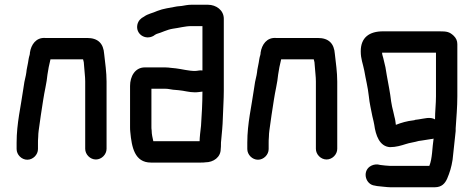

<svg xmlns="http://www.w3.org/2000/svg" viewBox="-20 -635 1997 809"><path d="M140 -7V-34C140 -39 140 -47 141 -58C141 -68 142 -77 143 -85C148 -126 156 -174 162 -214C167 -249 177 -286 180 -321C183 -342 187 -362 192 -382C192 -383 192 -384 193 -385H330C331 -383 332 -375 333 -373L335 -349C336 -331 339 -312 339 -292V-8C339 16 360 37 384 37C408 37 429 16 429 -8V-291C429 -331 423 -371 419 -407C416 -452 393 -475 347 -475H171C132 -478 111 -447 106 -413C106 -411 106 -408 105 -404C101 -392 100 -382 98 -370C96 -357 92 -344 91 -330L89 -318C85 -303 80 -277 78 -259C68 -187 50 -115 50 -34V-7C50 17 71 38 95 38C119 38 140 17 140 -7Z M801 -336C775 -336 746 -344 721 -347L701 -349C693 -350 685 -351 676 -351H590C549 -351 528 -313 528 -273V-101C528 -94 528 -86 529 -79C535 -15 547 50 616 50H826C833 50 840 50 845 49C880 49 910 27 910 -7C911 -14 911 -21 911 -27C911 -32 911 -37 912 -44C915 -78 918 -102 919 -139C920 -175 923 -216 923 -252V-556C923 -592 891 -615 856 -615H786C772 -615 758 -612 746 -610L726 -608C696 -602 668 -599 643 -589C624 -580 603 -577 587 -565C573 -558 563 -548 559 -532C550 -492 592 -464 627 -484C631 -487 635 -490 640 -492C662 -498 683 -510 708 -514C733 -517 760 -525 786 -525H833V-338C821 -340 813 -336 801 -336ZM619 -86C618 -91 618 -96 618 -101V-261H677C681 -261 685 -261 690 -260L709 -257C716 -256 724 -256 732 -255C756 -253 776 -246 801 -246C814 -246 822 -248 833 -249C833 -202 830 -148 827 -105C825 -88 821 -55 821 -40H626C623 -55 619 -68 619 -86Z M1112 -7V-34C1112 -39 1112 -47 1113 -58C1113 -68 1114 -77 1115 -85C1120 -126 1128 -174 1134 -214C1139 -249 1149 -286 1152 -321C1155 -342 1159 -362 1164 -382C1164 -383 1164 -384 1165 -385H1302C1303 -383 1304 -375 1305 -373L1307 -349C1308 -331 1311 -312 1311 -292V-8C1311 16 1332 37 1356 37C1380 37 1401 16 1401 -8V-291C1401 -331 1395 -371 1391 -407C1388 -452 1365 -475 1319 -475H1143C1104 -478 1083 -447 1078 -413C1078 -411 1078 -408 1077 -404C1073 -392 1072 -382 1070 -370C1068 -357 1064 -344 1063 -330L1061 -318C1057 -303 1052 -277 1050 -259C1040 -187 1022 -115 1022 -34V-7C1022 17 1043 38 1067 38C1091 38 1112 17 1112 -7Z M1813 -132C1792 -144 1767 -135 1744 -132L1729 -130C1728 -129 1725 -128 1722 -128C1695 -125 1671 -118 1648 -109C1646 -123 1646 -129 1642 -143L1637 -165C1633 -180 1631 -190 1628 -208C1624 -244 1616 -282 1610 -316L1604 -352C1601 -366 1598 -379 1595 -390C1592 -402 1590 -405 1590 -413H1817V-229C1817 -197 1813 -166 1813 -132ZM1907 -230V-449C1907 -463 1902 -474 1892 -484C1874 -501 1863 -503 1831 -503H1594C1536 -503 1500 -477 1500 -419C1500 -386 1509 -368 1515 -337C1521 -301 1530 -268 1534 -230C1537 -199 1544 -172 1549 -145L1554 -124L1557 -109C1563 -65 1579 -18 1623 -15C1649 -15 1671 -22 1690 -28C1704 -33 1728 -36 1744 -41L1758 -43C1771 -45 1784 -47 1796 -49C1799 -49 1803 -50 1807 -51C1801 -14 1802 33 1789 64H1624C1615 64 1589 61 1582 60L1572 58C1560 57 1548 60 1538 67C1506 90 1521 143 1559 147L1569 149C1581 150 1612 154 1624 154H1812C1841 154 1855 138 1864 118C1875 92 1882 70 1887 38C1891 -3 1896 -41 1900 -83V-94C1903 -141 1907 -183 1907 -230Z"/></svg>

Font: Electronic
Style: Blk
Weight: 900
Version: Version 1.011